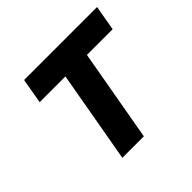

<svg xmlns="http://www.w3.org/2000/svg" viewBox="-132 -650 788 788"><g transform="rotate(-45 262.0 -255.5)"><path d="M159.4 0 230.4 -401.4H81L100 -511H523.6L504.6 -401.4H355.2L284.2 0Z"/></g></svg>

Font: Overpass
Style: Italic
Weight: 400
Italic angle: -10°
Designer: Delve Withrington, Dave Bailey, Thomas Jockin
Foundry: Delve Fonts LLC
Version: Version 4.000